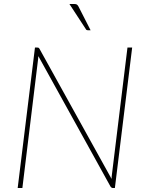

<svg xmlns="http://www.w3.org/2000/svg" viewBox="-20 -941 737 961"><path d="M641.5 -703 555 0H545Q538 0 533 -7.5L172 -660L170.5 -643.5L92 0H68.5L155 -703H167Q171 -703 173 -702Q175 -701 177.5 -697L538.5 -45.5Q538.5 -50 538.8 -54Q539 -58 539.5 -62L618 -703ZM351.5 -921Q360.5 -921 364.8 -918.2Q369 -915.5 373 -908L433.5 -789.5H419.5Q416.5 -789.5 413.8 -790.8Q411 -792 409.5 -795.5L327.5 -921Z"/></svg>

Font: Lato ExtraLight
Style: Italic
Weight: 275
Italic angle: -7°
Designer: Lukasz Dziedzic with Adam Twardoch and Botio Nikoltchev
Foundry: tyPoland Lukasz Dziedzic
Version: Version 2.015; 2015-08-06; http://www.latofonts.com/